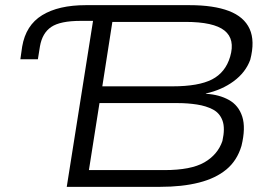

<svg xmlns="http://www.w3.org/2000/svg" viewBox="-20 -725 1070 745"><path d="M239 0 341 -644H293Q214 -644 179 -620.5Q144 -597 135 -545L127 -495H59L66 -544Q80 -627 143.5 -666Q207 -705 313 -705H715Q809 -705 868 -682.5Q927 -660 948.5 -613Q970 -566 951 -493Q933 -444 887 -410Q841 -376 778 -362L780 -361Q831 -358 868.5 -337Q906 -316 920 -272.5Q934 -229 917 -159Q900 -102 858.5 -67.5Q817 -33 752 -16.5Q687 0 601 0ZM325 -65H618Q721 -65 773 -95Q825 -125 843 -178Q854 -227 843.5 -256.5Q833 -286 806.5 -300Q780 -314 744 -319.5Q708 -325 670 -325H366ZM377 -390H649Q751 -390 803 -417Q855 -444 873 -505Q893 -573 851 -606.5Q809 -640 700 -640H416Z"/></svg>

Font: Nunito Sans 7pt Expanded Light
Style: Italic
Weight: 300
Width: 7
Italic angle: -9°
Designer: Vernon Adams
Foundry: Vernon Adams
Version: Version 3.101;gftools[0.9.27]